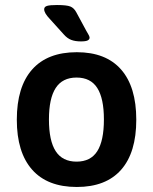

<svg xmlns="http://www.w3.org/2000/svg" viewBox="-20 -738 609 765"><path d="M47 -261Q47 -392 108 -461Q169 -530 286 -530Q402 -530 462.5 -461Q523 -392 523 -261Q523 -130 462.5 -61.5Q402 7 286 7Q169 7 108 -62Q47 -131 47 -261ZM394 -262Q394 -346 367.5 -387.5Q341 -429 285 -429Q229 -429 202 -387.5Q175 -346 175 -262Q175 -177 202 -135.5Q229 -94 285 -94Q341 -94 367.5 -135.5Q394 -177 394 -262ZM234 -601 178 -663Q156 -686 156 -701Q156 -711 167.5 -714.5Q179 -718 207 -718Q246 -718 260.5 -712Q275 -706 284 -689L324 -615Q326 -611 331.5 -602Q337 -593 337 -588Q337 -581 329.5 -577Q322 -573 302 -573Q280 -573 264 -579Q248 -585 234 -601Z"/></svg>

Font: Asap-SemiBold
Style: Regular
Weight: 600
Designer: Pablo Cosgaya
Foundry: Omnibus-Type
Version: Version 2.000; ttfautohint (v1.8)